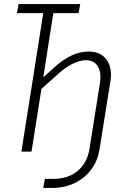

<svg xmlns="http://www.w3.org/2000/svg" viewBox="-20 -750 640 950"><path d="M194 180 202 135H244Q318 135 365 95Q412 55 423 -15L474 -336Q483 -390 464.5 -421Q446 -452 405 -452Q376 -452 341.5 -435.5Q307 -419 272 -388L185 -310L136 0H86L194 -685H64L72 -730H377L369 -685H244L194 -367L249 -417Q335 -495 418 -495Q478 -495 507.5 -454.5Q537 -414 526 -346L473 -15Q464 45 431.5 88.5Q399 132 349 156Q299 180 236 180Z"/></svg>

Font: NKDuy Mono Thin
Style: Italic
Weight: 100
Italic angle: -9°
Monospace: yes
Designer: NKDuy
Foundry: NKDuy
Version: Version 2.251; ttfautohint (v1.8.4.7-5d5b)